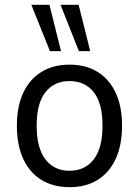

<svg xmlns="http://www.w3.org/2000/svg" viewBox="-20 -767 577 796"><path d="M269 9Q201 9 152 -21Q103 -51 76.5 -108Q50 -165 50 -246Q50 -326 76.5 -382.5Q103 -439 152 -469Q201 -499 268 -499Q336 -499 384.5 -469Q433 -439 459.5 -382.5Q486 -326 486 -246Q486 -165 459.5 -108Q433 -51 384.5 -21Q336 9 269 9ZM268 -59Q332 -59 368.5 -106Q405 -153 405 -246Q405 -339 368.5 -385Q332 -431 268 -431Q205 -431 168.5 -385Q132 -339 132 -246Q132 -153 168.5 -106Q205 -59 268 -59ZM307 -555 231 -747H306L354 -555ZM187 -555 110 -747H185L233 -555Z"/></svg>

Font: Nunito Sans 10pt SemiCondensed
Style: Regular
Weight: 400
Width: 4
Designer: Vernon Adams
Foundry: Vernon Adams
Version: Version 3.101;gftools[0.9.27]